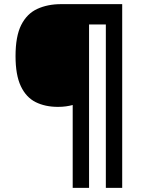

<svg xmlns="http://www.w3.org/2000/svg" viewBox="-20 -780 695 927"><path d="M570 127H491V-662H410V127H331V-273Q316 -269 298.5 -266.5Q281 -264 260 -264Q198 -264 152 -287Q106 -310 80.5 -364Q55 -418 55 -509Q55 -605 82.5 -659.5Q110 -714 160 -737Q210 -760 275 -760H570Z"/></svg>

Font: Noto Sans Adlam
Style: Regular
Weight: 400
Designer: Mark Jamra, Neil Patel
Foundry: JamraPatel LLC
Version: Version 3.001